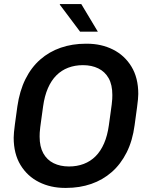

<svg xmlns="http://www.w3.org/2000/svg" viewBox="-20 -910 738 940"><path d="M298 10Q228 10 171 -18.5Q114 -47 80.5 -102Q47 -157 47 -236Q47 -257 53 -301.5Q59 -346 65 -389Q76 -465 104.5 -522.5Q133 -580 177 -618.5Q221 -657 277.5 -676.5Q334 -696 400 -696H406Q476 -696 533 -667.5Q590 -639 623.5 -584Q657 -529 657 -450Q657 -429 651 -385Q645 -341 639 -297Q629 -221 600 -163.5Q571 -106 527 -67.5Q483 -29 426.5 -9.5Q370 10 304 10ZM318 -95Q357 -95 390 -107.5Q423 -120 448 -145Q473 -170 489.5 -208Q506 -246 513 -297Q518 -334 521.5 -358.5Q525 -383 527 -399Q529 -415 529.5 -425.5Q530 -436 530 -445Q530 -495 512 -527Q494 -559 461.5 -575Q429 -591 386 -591Q347 -591 314 -578.5Q281 -566 256 -541Q231 -516 214.5 -478Q198 -440 191 -389Q186 -352 182.5 -327.5Q179 -303 177 -287Q175 -271 174.5 -260.5Q174 -250 174 -241Q174 -192 192 -159.5Q210 -127 242.5 -111Q275 -95 318 -95ZM372 -755 273 -887V-890H378L459 -755Z"/></svg>

Font: Chivo Medium
Style: Italic
Weight: 500
Italic angle: -8.05°
Designer: Hector Gatti
Foundry: Omnibus-Type
Version: Version 2.002